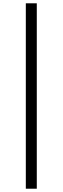

<svg xmlns="http://www.w3.org/2000/svg" viewBox="-20 -858 378 1157"><path d="M135.6 279.2H201.7V-838.1H135.6Z"/></svg>

Font: Source Han Serif TW VF
Style: Regular
Weight: 250
Designer: Ryoko NISHIZUKA 西塚涼子 (kana & ideographs); Frank Grießhammer (Latin, Greek & Cyrillic); Wenlong ZHANG 张文龙 (bopomofo); San
Foundry: Adobe
Version: Version 2.002;hotconv 1.1.0;makeotfexe 2.6.0